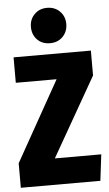

<svg xmlns="http://www.w3.org/2000/svg" viewBox="-62 -982 581 1022"><g transform="rotate(-5 228.5 -471.0)"><path d="M442 -562 201 -140H449L432 0H7V-131L247 -559H29V-695H442ZM324 -848Q324 -807 297.5 -780Q271 -753 229 -753Q187 -753 161 -780Q135 -807 135 -848Q135 -888 161.5 -915Q188 -942 229 -942Q271 -942 297.5 -915Q324 -888 324 -848Z"/></g></svg>

Font: Fira Sans Compressed ExtraBold
Style: Regular
Weight: 800
Width: 1
Designer: bBox Type GmbH & Carrois Corporate GbR & Edenspiekermann AG
Foundry: bBox Type GmbH & Carrois Corporate GbR & Edenspiekermann AG
Version: Version 4.301